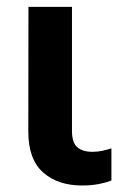

<svg xmlns="http://www.w3.org/2000/svg" viewBox="-20 -539 374 573"><path d="M225.1 14.6Q252.9 14.6 276.1 10Q299.3 5.4 312.5 -0.5V-96.2Q298.8 -91.8 284.9 -88.9Q271 -85.9 256.8 -85.9Q226.1 -85.9 210.4 -99.9Q194.8 -113.8 194.8 -148.4V-518.6H64.9L64.5 -146.5Q64.5 -63.5 108.6 -24.4Q152.8 14.6 225.1 14.6Z"/></svg>

Font: Roboto Flex
Style: wght 600 wdth 140 opsz 13.0 GRAD 0.00 slnt 0.00 XTRA 468 XOPQ 96 YOPQ 79 YTLC 514 YTUC 712 YTAS 750 YTDE -203.00 YTFI 738
Weight: 600
Width: 8
Designer: Berlow after Robertson
Foundry: Google
Version: Version 3.100